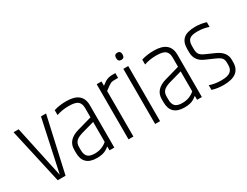

<svg xmlns="http://www.w3.org/2000/svg" viewBox="-70 -1204 2183 1698"><g transform="rotate(-30 1021.0 -354.5)"><path d="M300 -563H352L226 0H146L20 -563H72L186 -32Q205 -120 300 -563Z M456 -160V-129Q456 -83 477.5 -61.5Q499 -40 550 -40Q623 -40 675 -86V-290L543 -253Q494 -238 475 -217Q456 -196 456 -160ZM560 -568Q724 -568 724 -432V0H675V-40Q656 -25 642 -17Q607 4 547 4Q407 4 407 -130V-162Q407 -261 527 -295L675 -337V-432Q675 -477 650.5 -498.5Q626 -520 557.5 -520Q489 -520 433 -500V-550Q489 -568 560 -568Z M1034 -566H1061V-517H1025Q995 -517 980 -507.5Q965 -498 960 -495Q955 -492 941 -481Q927 -470 919 -465V0H869V-563H918V-519Q934 -530 942 -536.5Q950 -543 959.5 -548.5Q969 -554 975 -556Q981 -558 991 -561Q1008 -566 1034 -566Z M1166 -640Q1133 -640 1133 -677Q1133 -714 1166 -714Q1199 -714 1199 -677Q1199 -640 1166 -640ZM1141 -563H1191V0H1141Z M1350 -160V-129Q1350 -83 1371.5 -61.5Q1393 -40 1444 -40Q1517 -40 1569 -86V-290L1437 -253Q1388 -238 1369 -217Q1350 -196 1350 -160ZM1454 -568Q1618 -568 1618 -432V0H1569V-40Q1550 -25 1536 -17Q1501 4 1441 4Q1301 4 1301 -130V-162Q1301 -261 1421 -295L1569 -337V-432Q1569 -477 1544.5 -498.5Q1520 -520 1451.5 -520Q1383 -520 1327 -500V-550Q1383 -568 1454 -568Z M1718 -435Q1718 -502 1755.5 -535Q1793 -568 1879 -568Q1934 -568 1987 -551V-503Q1933 -522 1873 -522Q1813 -522 1790.5 -502Q1768 -482 1768 -435V-405Q1768 -367 1782 -348Q1796 -329 1832 -314L1919 -275Q2012 -233 2012 -155V-128Q2012 5 1840 5Q1776 5 1723 -12V-60Q1777 -41 1842 -41Q1907 -41 1934.5 -62.5Q1962 -84 1962 -128V-151Q1962 -182 1948.5 -199Q1935 -216 1896 -233L1805 -273Q1718 -310 1718 -399Z"/></g></svg>

Font: Khand Light
Style: Regular
Weight: 300
Designer: Devanagari: Sanchit Sawaria, Jyotish Sonowal; Latin: Satya Rajpurohit
Foundry: Indian Type Foundry
Version: Version 1.101;PS 1.0;hotconv 1.0.78;makeotf.lib2.5.61930; tt